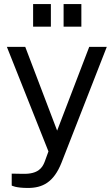

<svg xmlns="http://www.w3.org/2000/svg" viewBox="-20 -762 557 951"><path d="M118 169C190 169 246 142 285 43L509 -530H422L263 -115L105 -530H14L220 -12L201 40C190 68 170 101 93 99L38 98V157C38 157 57 169 118 169ZM144 -742V-630H232V-742ZM295 -742V-630H383V-742Z"/></svg>

Font: Cheyenne Sans
Style: Regular
Weight: 400
Designer: The Public Sans project authors (U.S. Web Design System), Libre Franklin designed by Pablo Impallari and Rodrigo Fuenzal
Foundry: The Cheyenne Sans Project Authors
Version: Version 2.007